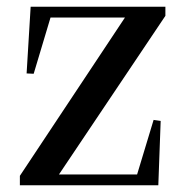

<svg xmlns="http://www.w3.org/2000/svg" viewBox="-20 -550 553 570"><path d="M471 -530H71L59 -332L80 -331L130 -498H351L39 -28V0H450L457 -191L436 -194L387 -32H155L471 -503Z"/></svg>

Font: Libre Caslon Text
Style: Regular
Weight: 400
Designer: Pablo Impallari, Rodrigo Fuenzalida
Foundry: Pablo Impallari, Rodrigo Fuenzalida
Version: Version 1.000; ttfautohint (v0.93) -l 8 -r 50 -G 200 -x 14 -